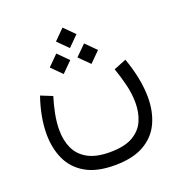

<svg xmlns="http://www.w3.org/2000/svg" viewBox="-137 -673 944 1006"><g transform="rotate(-20 334.5 -170.0)"><path d="M321.8 -556.2 378.9 -499 321.8 -441.9 264.6 -499ZM399.4 -439.5 456.5 -382.3 399.4 -325.2 341.8 -382.3ZM244.6 -439.5 301.8 -382.3 244.6 -325.2 187.5 -382.3ZM333 142.6Q415.5 142.6 461.9 115.2Q508.3 87.9 527.3 43.2Q546.4 -1.5 546.4 -54.2Q546.4 -108.9 532.2 -163.3Q518.1 -217.8 503.9 -257.3L573.7 -285.2Q595.2 -225.6 606.4 -168.5Q617.7 -111.3 617.7 -59.6Q617.7 20.5 588.4 82.8Q559.1 145 496.3 180.4Q433.6 215.8 333 215.8Q232.9 215.8 170.9 179.4Q108.9 143.1 80.6 80.8Q52.2 18.6 52.2 -59.1Q52.2 -108.4 62 -160.2Q71.8 -211.9 89.4 -261.7L153.8 -235.8Q140.1 -191.9 131.1 -145.8Q122.1 -99.6 122.1 -56.2Q122.1 1 142.8 45.9Q163.6 90.8 210 116.7Q256.3 142.6 333 142.6Z"/></g></svg>

Font: Vazirmatn UI Light
Style: Regular
Weight: 300
Designer: Saber Rastikerdar
Foundry: Saber Rastikerdar
Version: Version 33.003